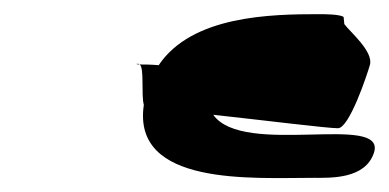

<svg xmlns="http://www.w3.org/2000/svg" viewBox="-20 -582 549 271"><path d="M175 -492C176 -492 176 -491 177 -491C173 -491 171 -492 175 -492ZM177 -491C184 -487 179 -448 183 -434C166 -319 336 -331 423 -331C447 -331 496 -329 508 -367C525 -423 323 -360 281 -420C354 -412 442 -401 457 -401C473 -401 498 -476 502 -490C508 -509 473 -538 466 -548L465 -558C460 -562 437 -562 430 -562C362 -562 251 -560 204 -490C192 -491 182 -491 177 -491Z"/></svg>

Font: Alpina
Style: Obl
Weight: 400
Version: Version 0.9